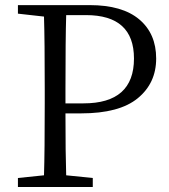

<svg xmlns="http://www.w3.org/2000/svg" viewBox="-20 -749 677 769"><path d="M324.2 -688.5H245.1Q242.2 -592.8 242.2 -391.6V-335H314.5Q516.6 -335 516.6 -514.6Q516.6 -688.5 324.2 -688.5ZM304.7 -294.9H242.2Q242.2 -130.9 245.1 -46.9L351.6 -36.1V0H51.8V-36.1L156.2 -46.9Q159.2 -141.6 159.2 -336.9V-391.6Q159.2 -586.9 156.2 -682.6L51.8 -694.3V-728.5H339.8Q469.7 -728.5 537.6 -671.4Q605.5 -614.3 605.5 -514.6Q605.5 -416 531.7 -355.5Q458 -294.9 304.7 -294.9Z"/></svg>

Font: Bpmf Zihi Serif Regular
Style: Regular
Weight: 400
Foundry: But Ko
Version: Version 1.320